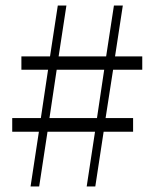

<svg xmlns="http://www.w3.org/2000/svg" viewBox="-20 -671 556 691"><path d="M158 -246H329L355 -420H184ZM90 0 120 -197H24V-246H127L153 -420H57V-468H160L188 -651H219L191 -468H362L390 -651H422L394 -468H492V-420H387L360 -246H459V-197H353L323 0H292L322 -197H151L121 0Z"/></svg>

Font: Source Serif Pro Light
Style: Regular
Weight: 300
Designer: Frank Grießhammer
Foundry: Adobe Systems Incorporated
Version: Version 3.001;hotconv 1.0.111;makeotfexe 2.5.65597